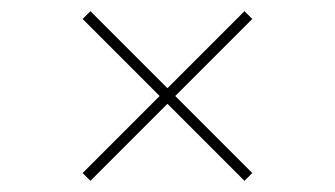

<svg xmlns="http://www.w3.org/2000/svg" viewBox="-20 -522 600 344"><path d="M418 -198 432 -212 142 -502 128 -488ZM142 -198 432 -488 418 -502 128 -212Z"/></svg>

Font: Montserrat Alternates Thin
Style: Regular
Weight: 100
Designer: Julieta Ulanovsky
Foundry: Julieta Ulanovsky
Version: Version 9.000